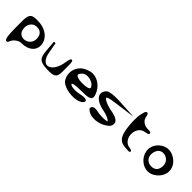

<svg xmlns="http://www.w3.org/2000/svg" viewBox="306 -2549 4378 4378"><g transform="rotate(45 2495.5 -359.5)"><path d="M97 -150C101 37 102 202 168 201C199 201 206 180 212 168C244 71 349 -9 437 -9C682 -9 792 -139 792 -280C792 -446 647 -626 360 -635C169 -641 104 -620 96 -416C94 -348 95 -262 97 -150ZM264 -194C198 -342 262 -479 372 -514C402 -522 435 -524 472 -519C561 -505 618 -439 618 -318C618 -186 508 -111 413 -111C355 -111 298 -134 264 -194Z M941 -555 963 -293C982 -62 1033 -8 1281 0C1489 6 1557 -19 1563 -186C1564 -220 1563 -260 1562 -307C1558 -437 1574 -556 1520 -555C1473 -554 1470 -452 1446 -342C1393 -128 1276 -50 1196 -65C1136 -77 1068 -143 1041 -288L991 -562Z M2319 -8C2352 -22 2378 -41 2396 -66C2407 -81 2415 -101 2405 -120C2401 -127 2394 -132 2387 -136C2351 -156 2283 -147 2187 -127C2052 -99 1935 -120 1912 -151C1901 -165 1902 -169 1920 -178C1952 -193 2035 -204 2164 -204C2371 -204 2476 -216 2476 -309C2476 -333 2468 -358 2457 -387C2395 -553 2243 -671 2077 -671C2015 -671 1921 -639 1858 -600C1694 -500 1645 -292 1737 -127C1820 19 2149 66 2319 -8ZM2236 -473C2254 -456 2267 -437 2275 -416C2283 -393 2276 -375 2223 -359C2191 -349 2144 -343 2087 -343C1916 -343 1859 -382 1859 -414C1859 -434 1876 -466 1922 -507C1992 -569 2154 -550 2236 -473Z M2594 -609C2507 -528 2509 -431 2586 -359C2636 -309 2721 -270 2832 -248C3038 -208 3095 -145 3091 -131C3090 -132 3089 -132 3082 -134C3056 -122 2973 -112 2832 -125C2713 -151 2598 -170 2590 -68C2587 -54 2600 -43 2612 -35C2733 90 3008 52 3146 -58C3156 -64 3165 -71 3173 -78C3202 -101 3223 -128 3231 -159C3261 -280 3168 -337 2948 -373C2742 -419 2685 -482 2688 -500C2692 -512 2755 -543 2917 -560L3430 -630L2925 -657C2789 -663 2639 -648 2594 -609Z M3519 -319C3555 -103 3619 -7 3808 0C3864 2 3949 22 3949 -24C3949 -61 3889 -62 3851 -70C3708 -95 3641 -269 3689 -413C3715 -491 3773 -550 3852 -565C3898 -577 3981 -582 3968 -630C3957 -669 3898 -659 3846 -662C3752 -666 3665 -728 3645 -805C3633 -851 3629 -929 3577 -919C3538 -911 3532 -852 3515 -784C3489 -687 3493 -480 3519 -319Z M4276 -547C4128 -380 4194 -158 4336 -51C4446 37 4603 60 4741 -50C4913 -181 4938 -392 4805 -540C4797 -548 4789 -557 4781 -565C4629 -701 4449 -707 4306 -578C4296 -568 4286 -558 4276 -547ZM4351 -432C4395 -520 4481 -539 4558 -517C4635 -494 4705 -423 4705 -318C4705 -197 4648 -131 4559 -117C4444 -100 4353 -159 4329 -254C4317 -307 4322 -369 4351 -432Z"/></g></svg>

Font: Venom Sans
Style: Bd
Weight: 700
Version: Version 1.001